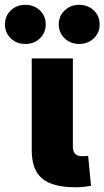

<svg xmlns="http://www.w3.org/2000/svg" viewBox="-80 -770 430 791"><path d="M231 1.5Q136.7 1.5 93.8 -34.4Q50.8 -70.3 50.8 -149.4V-529.3H220.2V-167Q220.2 -146 229.7 -136.2Q239.3 -126.5 259.8 -126.5Q267.1 -126.5 272.9 -127Q278.8 -127.4 283.2 -127.9L294.9 -4.4Q282.7 -2.4 266.4 -0.5Q250 1.5 231 1.5ZM246.1 -588.9Q210.4 -588.9 186.3 -612.1Q162.1 -635.3 162.1 -669.4Q162.1 -704.1 186.3 -727.1Q210.4 -750 246.1 -750Q282.2 -750 306.4 -727.1Q330.6 -704.1 330.6 -669.4Q330.6 -635.3 306.4 -612.1Q282.2 -588.9 246.1 -588.9ZM24.4 -588.9Q-11.7 -588.9 -35.6 -612.1Q-59.6 -635.3 -59.6 -669.4Q-59.6 -704.1 -35.6 -727.1Q-11.7 -750 24.4 -750Q60.5 -750 84.5 -727.1Q108.4 -704.1 108.4 -669.4Q108.4 -635.3 84.5 -612.1Q60.5 -588.9 24.4 -588.9Z"/></svg>

Font: Inter 24pt ExtraBold
Style: Regular
Weight: 800
Designer: Rasmus Andersson
Foundry: rsms
Version: Version 4.001;git-66647c0bb